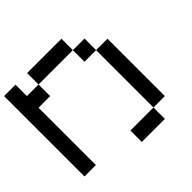

<svg xmlns="http://www.w3.org/2000/svg" viewBox="-212 -990 1313 1313"><g transform="rotate(-45 444.5 -333.0)"><path d="M444.3 110.4Q444.3 83 444.3 0Q500 0 667 0Q667 27.3 667 110.4Q611.3 110.4 444.3 110.4ZM667 0Q667 -138.7 667 -554.7Q694.3 -554.7 777.3 -554.7Q777.3 -416 777.3 0Q750 0 667 0ZM554.7 -554.7Q554.7 -583 554.7 -667Q583 -667 667 -667Q667 -638.7 667 -554.7Q638.7 -554.7 554.7 -554.7ZM0 0Q0 -194.3 0 -777.3Q27.3 -777.3 110.4 -777.3Q110.4 -750 110.4 -667Q138.7 -667 222.7 -667Q222.7 -638.7 222.7 -554.7Q194.3 -554.7 110.4 -554.7Q110.4 -416 110.4 0Q83 0 0 0ZM222.7 -667Q222.7 -694.3 222.7 -777.3Q305.7 -777.3 554.7 -777.3Q554.7 -750 554.7 -667Q471.7 -667 222.7 -667Z"/></g></svg>

Font: Ingsat TST_CRD
Style: Regular
Weight: 300
Designer: Tofik Waleny
Version: 1.0